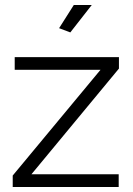

<svg xmlns="http://www.w3.org/2000/svg" viewBox="-20 -750 532 770"><path d="M262 -620 217 -637 276 -730H348ZM31 -46 383 -470H39V-521H457V-475L106 -51H456V0H31Z"/></svg>

Font: Boldmen
Style: Regular
Weight: 400
Designer: Matt McInerney, Pablo Impallari, Rodrigo Fuenzalida
Foundry: LIVING CONCEPT
Version: Version 1.000